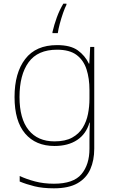

<svg xmlns="http://www.w3.org/2000/svg" viewBox="-20 -783 623 1043"><path d="M290 -538Q363 -538 402.5 -509.5Q442 -481 463 -437H465L470 -528H492V25Q492 88 470.5 136.5Q449 185 401 212.5Q353 240 273 240Q212 240 167.5 229Q123 218 87 203V173Q123 190 170 202.5Q217 215 273 215Q379 215 422.5 163Q466 111 466 25V-17Q466 -46 466.5 -67Q467 -88 468 -117H466Q448 -55 399 -22.5Q350 10 276 10Q174 10 116.5 -57.5Q59 -125 59 -256Q59 -387 117 -462.5Q175 -538 290 -538ZM290 -513Q185 -513 135.5 -445Q86 -377 86 -256Q86 -138 135.5 -76.5Q185 -15 276 -15Q335 -15 372 -35.5Q409 -56 429.5 -89.5Q450 -123 458 -164Q466 -205 466 -246V-294Q466 -357 450 -406.5Q434 -456 396 -484.5Q358 -513 290 -513ZM341 -757Q333 -742 323 -713.5Q313 -685 305 -655Q297 -625 294 -603H265V-609Q274 -648 288.5 -688Q303 -728 324 -763H341Z"/></svg>

Font: Noto Sans Gujarati Thin
Style: Regular
Weight: 100
Designer: Jelle Bosma - Monotype Design Team, Universal Thirst
Foundry: Monotype Imaging Inc.
Version: Version 2.106; ttfautohint (v1.8.4.7-5d5b)